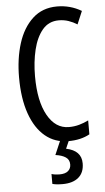

<svg xmlns="http://www.w3.org/2000/svg" viewBox="-63 -764 572 1044"><g transform="rotate(-5 223.0 -242.5)"><path d="M292 -649Q237 -649 203 -608.5Q169 -568 153 -501.5Q137 -435 137 -357Q137 -221 180.5 -143.5Q224 -66 297 -66Q327 -66 353.5 -73.5Q380 -81 404 -93V-17Q356 10 287 10Q214 10 161 -34Q108 -78 79 -160.5Q50 -243 50 -358Q50 -460 76 -543Q102 -626 155.5 -675.5Q209 -725 289 -725Q361 -725 422 -689L392 -618Q370 -632 345 -640.5Q320 -649 292 -649ZM354 137Q354 187 323 213.5Q292 240 236 240Q200 240 180 234V180Q200 186 223 186Q255 186 270.5 172.5Q286 159 286 137Q286 111 266 97.5Q246 84 210 79L244 0H293L271 50Q354 67 354 137Z"/></g></svg>

Font: Noto Sans Ethiopic ExtraCondensed
Style: Regular
Weight: 400
Width: 2
Designer: Monotype Design Team
Foundry: Monotype Imaging Inc.
Version: Version 2.102; ttfautohint (v1.8.4.7-5d5b)